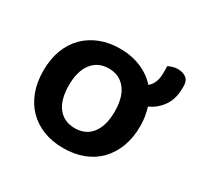

<svg xmlns="http://www.w3.org/2000/svg" viewBox="-124 -682 866 842"><g transform="rotate(30 309.0 -261.0)"><path d="M533 -237Q533 -179 515.5 -132.5Q498 -86 466 -53Q434 -20 389 -2.5Q344 15 288 15Q232 15 187 -2.5Q142 -20 110 -52.5Q78 -85 60.5 -131.5Q43 -178 43 -237Q43 -295 60.5 -341.5Q78 -388 110.5 -420.5Q143 -453 188 -470.5Q233 -488 288 -488Q346 -488 393.5 -468Q441 -448 473 -412Q487 -423 495.5 -442Q504 -461 504 -491V-525Q515 -530 526 -533.5Q537 -537 553 -537Q576 -537 593 -525Q610 -513 610 -485V-476Q610 -419 584 -382.5Q558 -346 519 -329Q533 -285 533 -237ZM288 -388Q234 -388 203 -348.5Q172 -309 172 -237Q172 -164 202.5 -125Q233 -86 288 -86Q343 -86 373.5 -125.5Q404 -165 404 -237Q404 -309 373 -348.5Q342 -388 288 -388Z"/></g></svg>

Font: Baloo Paaji 2 SemiBold
Style: Regular
Weight: 600
Designer: Shuchita Grover, Noopur Datye and Ek Type
Foundry: Ek Type
Version: Version 1.640;hotconv 1.0.111;makeotfexe 2.5.65597; ttfautoh